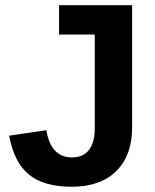

<svg xmlns="http://www.w3.org/2000/svg" viewBox="-20 -708 596 738"><path d="M255.9 9.8Q148.9 9.8 91.6 -36.6Q34.2 -83 15.1 -186.5L158.2 -207.5Q175.3 -103 256.8 -103Q299.8 -103 322 -131.8Q344.2 -160.6 344.2 -214.4V-575.2H207V-688H487.8V-217.8Q487.8 -110.4 426.8 -50.3Q365.7 9.8 255.9 9.8Z"/></svg>

Font: Arimo
Style: Bold
Weight: 700
Designer: Steve Matteson
Foundry: Monotype Imaging Inc.
Version: Version 1.33